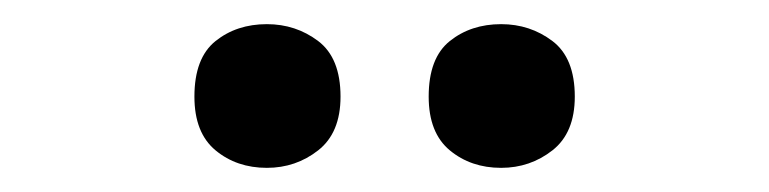

<svg xmlns="http://www.w3.org/2000/svg" viewBox="-20 -764 637 159"><path d="M141 -684Q141 -716 158.5 -730Q176 -744 201 -744Q225 -744 243.5 -730Q262 -716 262 -684Q262 -654 243.5 -639.5Q225 -625 201 -625Q176 -625 158.5 -639.5Q141 -654 141 -684ZM335 -684Q335 -716 352.5 -730Q370 -744 395 -744Q419 -744 437.5 -730Q456 -716 456 -684Q456 -654 437.5 -639.5Q419 -625 395 -625Q370 -625 352.5 -639.5Q335 -654 335 -684Z"/></svg>

Font: Noto Sans Sinhala UI SemiBold
Style: Regular
Weight: 600
Designer: Jelle Bosma - Monotype Design Team
Foundry: Monotype Imaging Inc.
Version: Version 2.006; ttfautohint (v1.8.4.7-5d5b)